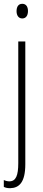

<svg xmlns="http://www.w3.org/2000/svg" viewBox="-24 -747 228 1009"><path d="M63 -688C63 -667 73 -650 93 -650C112 -650 123 -665 123 -689C123 -709 115 -727 93 -727C71 -727 63 -709 63 -688ZM29 242C77 241 109 211 109 116V-529H72V110C72 175 60 206 25 206C15 206 4 203 -4 199V235C3 239 14 242 29 242Z"/></svg>

Font: Noto Sans Armenian ExtraCondensed ExtraLight
Style: Regular
Weight: 200
Width: 2
Designer: Monotype Design Team
Foundry: Monotype Imaging Inc.
Version: Version 2.008